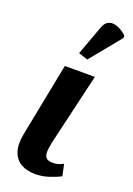

<svg xmlns="http://www.w3.org/2000/svg" viewBox="-156 -870 650 938"><g transform="rotate(20 169.0 -400.5)"><path d="M155 10Q111 10 80.5 -7.5Q50 -25 37.5 -61.5Q25 -98 36 -155L111 -536H267L180 -164Q173 -132 173 -111Q173 -90 183.5 -80.5Q194 -71 217 -71Q233 -71 247 -75.5Q261 -80 271 -86L284 -25Q262 -14 227 -2Q192 10 155 10ZM203 -603 155 -619 212 -774Q220 -795 233 -803.5Q246 -812 262.5 -811Q279 -810 297.5 -800.5Q316 -791 334 -774L333 -762Z"/></g></svg>

Font: Noto Serif
Style: Italic
Weight: 400
Italic angle: -12°
Designer: Monotype Design Team
Foundry: Monotype Imaging Inc.
Version: Version 2.013